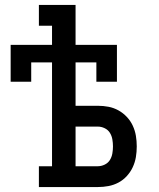

<svg xmlns="http://www.w3.org/2000/svg" viewBox="-20 -755 640 775"><path d="M137 0V-84H190V-503H106V-425H23V-574H190V-651H137V-735H285V-574H452V-425H369V-503H285V-328H375Q397 -328 418 -324Q439 -320 458 -309.5Q477 -299 492 -283Q507 -267 516 -247.5Q525 -228 528.5 -207Q532 -186 532 -164Q532 -142 528.5 -121Q525 -100 516 -80.5Q507 -61 492 -44.5Q477 -28 458 -18Q439 -8 418 -4Q397 0 375 0ZM375 -84Q389 -84 402.5 -90.5Q416 -97 423.5 -109Q431 -121 433.5 -135.5Q436 -150 436 -164Q436 -178 433.5 -192.5Q431 -207 423.5 -219Q416 -231 402.5 -237.5Q389 -244 375 -244H285V-84Z"/></svg>

Font: Iosevka HT Medium Extended
Style: Regular
Weight: 500
Width: 7
Monospace: yes
Designer: Belleve Invis
Foundry: Belleve Invis
Version: Version 32.3.0; ttfautohint (v1.8.4)